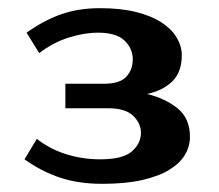

<svg xmlns="http://www.w3.org/2000/svg" viewBox="-20 -730 535 470"><path d="M305 -585Q305 -611 285 -630.5Q265 -650 220 -650Q186 -650 148 -638Q110 -626 76 -600L45 -650Q87 -680 129.5 -695Q172 -710 225 -710Q276 -710 313.5 -700.5Q351 -691 375.5 -675Q400 -659 412.5 -638Q425 -617 425 -595Q425 -553 401.5 -530.5Q378 -508 340 -500Q385 -489 415 -464.5Q445 -440 445 -395Q445 -372 433 -351.5Q421 -331 395.5 -315Q370 -299 329 -289.5Q288 -280 230 -280Q173 -280 127.5 -295Q82 -310 40 -340L70 -390Q104 -364 143.5 -352Q183 -340 225 -340Q281 -340 303 -359.5Q325 -379 325 -405Q325 -428 306 -446.5Q287 -465 245 -465H140V-525H235Q273 -525 289 -542Q305 -559 305 -585Z"/></svg>

Font: Prosto One
Style: Regular
Weight: 400
Designer: Pavel Emelyanov and Jovanny lemonad
Foundry: Pavel Emelyanov and Jovanny Lemonad
Version: Version 1.001